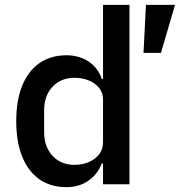

<svg xmlns="http://www.w3.org/2000/svg" viewBox="-20 -760 742 792"><path d="M405 0V-86H400Q382 -40 344 -14Q306 12 254 12Q189 12 142.5 -20.5Q96 -53 71.5 -114Q47 -175 47 -260Q47 -346 71.5 -406.5Q96 -467 142.5 -499.5Q189 -532 254 -532Q306 -532 345 -506.5Q384 -481 400 -434H405V-740H514V0ZM287 -80Q320 -80 346.5 -91.5Q373 -103 389 -123.5Q405 -144 405 -174V-350Q405 -377 389 -397Q373 -417 346.5 -428Q320 -439 287 -439Q231 -439 196.5 -402Q162 -365 162 -305V-215Q162 -155 196.5 -117.5Q231 -80 287 -80ZM702 -740 644 -542H572L582 -740Z"/></svg>

Font: IBM Plex Sans Medium
Style: Regular
Weight: 500
Designer: Mike Abbink, Paul van der Laan, Pieter van Rosmalen
Foundry: Bold Monday
Version: Version 3.201